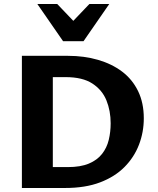

<svg xmlns="http://www.w3.org/2000/svg" viewBox="-20 -936 786 956"><path d="M89 0V-658H319Q399 -658 468 -638Q537 -618 588 -579.5Q639 -541 667.5 -482.5Q696 -424 696 -347Q696 -278 672 -215.5Q648 -153 600 -104.5Q552 -56 478.5 -28Q405 0 304 0ZM243 -104H317Q381 -104 422.5 -121.5Q464 -139 488 -169.5Q512 -200 521.5 -239.5Q531 -279 531 -322Q531 -384 510 -436Q489 -488 440 -520Q391 -552 307 -552H243ZM294 -731 321 -807 425 -916H524L396 -731ZM294 -731 166 -916H265L370 -806L396 -731Z"/></svg>

Font: Ysabeau ExtraBold
Style: Regular
Weight: 800
Designer: Christian Thalmann (Catharsis Fonts)
Version: Version 2.002